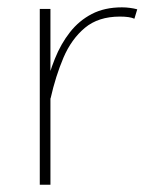

<svg xmlns="http://www.w3.org/2000/svg" viewBox="-20 -508 417 528"><path d="M89.4 -483.4V0H118.7V-264.2V-483.4ZM349.6 -456.5 357.4 -482.4Q348.1 -484.9 337.4 -486.3Q326.7 -487.8 315.4 -487.8Q267.6 -487.8 232.4 -469.5Q197.3 -451.2 172.4 -419.4Q147.5 -387.7 130.9 -346.4Q114.3 -305.2 103.5 -258.8L119.1 -237.3Q132.8 -298.3 154.5 -349.4Q176.3 -400.4 213.4 -431.4Q250.5 -462.4 309.6 -462.4Q336.9 -462.4 349.6 -456.5Z"/></svg>

Font: Estedad VF
Style: Regular
Weight: 100
Designer: Amin Abedi
Version: Version 7.3